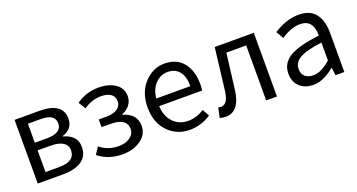

<svg xmlns="http://www.w3.org/2000/svg" viewBox="-39 -1042 2863 1538"><g transform="rotate(-20 1392.5 -272.5)"><path d="M91.8 0V-543H300.8Q501 -543 501 -405.3Q501 -361.3 477.1 -331.5Q453.1 -301.8 410.2 -290V-285.2Q460.9 -273.4 492.7 -241.7Q524.4 -210 524.4 -156.2Q524.4 -77.1 466.3 -38.6Q408.2 0 308.6 0ZM181.6 -315.4H285.2Q411.1 -315.4 411.1 -397.5Q411.1 -477.5 291 -477.5H181.6ZM181.6 -65.4H298.8Q433.6 -65.4 433.6 -161.1Q433.6 -203.1 397.5 -226.6Q361.3 -250 293 -250H181.6Z M813.5 12.7Q692.4 12.7 607.4 -55.7L646.5 -115.2Q713.9 -59.6 805.7 -59.6Q863.3 -59.6 901.9 -86.4Q940.4 -113.3 940.4 -157.2Q940.4 -250 801.8 -250H726.6V-315.4H788.1Q852.5 -315.4 885.7 -338.4Q918.9 -361.3 918.9 -401.4Q918.9 -442.4 888.7 -463.4Q858.4 -484.4 806.6 -484.4Q726.6 -484.4 658.2 -435.5L620.1 -496.1Q704.1 -556.6 811.5 -556.6Q895.5 -556.6 952.1 -519Q1008.8 -481.4 1008.8 -411.1Q1008.8 -371.1 984.4 -338.9Q960 -306.6 918 -290V-285.2Q969.7 -272.5 1001 -238.8Q1032.2 -205.1 1032.2 -150.4Q1032.2 -77.1 968.3 -32.2Q904.3 12.7 813.5 12.7Z M1386.7 12.7Q1275.4 12.7 1201.2 -64.5Q1127 -141.6 1127 -271.5Q1127 -398.4 1200.2 -477.5Q1273.4 -556.6 1372.1 -556.6Q1474.6 -556.6 1531.2 -488.3Q1587.9 -419.9 1587.9 -301.8Q1587.9 -275.4 1584 -250H1217.8Q1221.7 -163.1 1271.5 -111.3Q1321.3 -59.6 1398.4 -59.6Q1471.7 -59.6 1534.2 -102.5L1567.4 -43Q1482.4 12.7 1386.7 12.7ZM1216.8 -315.4H1507.8Q1507.8 -397.5 1472.7 -440.9Q1437.5 -484.4 1373 -484.4Q1313.5 -484.4 1269 -439Q1224.6 -393.6 1216.8 -315.4Z M1690.4 12.7Q1666 12.7 1640.6 4.9L1659.2 -79.1Q1672.9 -75.2 1682.6 -75.2Q1743.2 -75.2 1755.9 -191.4Q1773.4 -333 1797.9 -543H2130.9V0H2039.1V-468.8H1870.1Q1844.7 -255.9 1833 -168Q1811.5 12.7 1690.4 12.7Z M2438.5 12.7Q2368.2 12.7 2323.7 -28.3Q2279.3 -69.3 2279.3 -140.6Q2279.3 -228.5 2358.9 -276.4Q2438.5 -324.2 2613.3 -343.8Q2613.3 -481.4 2502 -481.4Q2424.8 -481.4 2338.9 -422.9L2302.7 -486.3Q2411.1 -556.6 2516.6 -556.6Q2612.3 -556.6 2658.7 -497.6Q2705.1 -438.5 2705.1 -334V0H2629.9L2622.1 -65.4H2619.1Q2525.4 12.7 2438.5 12.7ZM2464.8 -59.6Q2532.2 -59.6 2613.3 -131.8V-284.2Q2480.5 -267.6 2424.8 -234.9Q2369.1 -202.1 2369.1 -147.5Q2369.1 -103.5 2395.5 -81.5Q2421.9 -59.6 2464.8 -59.6Z"/></g></svg>

Font: Nasu
Style: Regular
Weight: 400
Designer: Ryoko NISHIZUKA (kana &amp; ideographs); Paul D. Hunt (Latin, Greek &amp; Cyrillic); Wenlong ZHANG (bopomofo); Sandoll C
Version: Version 2014.1215